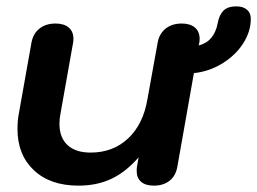

<svg xmlns="http://www.w3.org/2000/svg" viewBox="-20 -574 809 604"><path d="M590 -344 538 -50Q533 -21 513.5 -5.5Q494 10 464 10Q438 10 424 -2Q410 -14 410 -36Q410 -45 411 -50L416 -79Q376 -33 330.5 -11.5Q285 10 227 10Q138 10 86.5 -38.5Q35 -87 35 -168Q35 -194 39 -215L79 -440Q84 -468 104 -484Q124 -500 155 -500Q181 -500 196 -487.5Q211 -475 211 -452Q211 -444 210 -440L170 -215Q167 -200 167 -185Q167 -141 192.5 -117.5Q218 -94 265 -94Q336 -94 383.5 -139Q431 -184 444 -263L476 -440Q481 -468 501 -484Q521 -500 552 -500Q578 -500 593 -487.5Q608 -475 608 -452Q608 -444 607 -440L605 -431Q654 -443 665 -502Q670 -528 683.5 -541Q697 -554 723 -554Q745 -554 757 -543.5Q769 -533 769 -515Q769 -475 745 -437.5Q721 -400 679.5 -374.5Q638 -349 590 -344Z"/></svg>

Font: Kodchasan
Style: Bold Italic
Weight: 700
Italic angle: -10°
Version: Version 1.000; ttfautohint (v1.6)